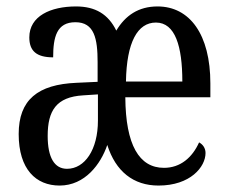

<svg xmlns="http://www.w3.org/2000/svg" viewBox="-20 -566 711 596"><path d="M165 10C244 10 293 -57 313 -116C339 -34 394 10 472 10C571 10 618 -48 618 -91C618 -107 609 -118 598 -124C577 -77 540 -45 489 -45C412 -45 370 -116 369 -264H633V-307C633 -459 569 -546 469 -546C410 -546 369 -518 341 -471C316 -522 276 -546 216 -546C137 -546 71 -516 71 -450C71 -408 93 -388 145 -388C145 -451 156 -497 214 -497C273 -497 283 -446 283 -373V-312L218 -309C97 -304 38 -256 38 -150C38 -40 92 10 165 10ZM546 -313H371C373 -435 407 -496 464 -496C524 -496 546 -422 546 -313ZM188 -42C149 -42 128 -77 128 -144C128 -223 155 -265 238 -270L284 -273V-192C284 -101 243 -42 188 -42Z"/></svg>

Font: Noto Serif Devanagari ExtraCondensed
Style: Regular
Weight: 400
Width: 2
Designer: Universal Thirst, Indian Type Foundry and the Monotype Design Team
Foundry: Monotype Imaging Inc.
Version: Version 2.004